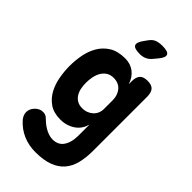

<svg xmlns="http://www.w3.org/2000/svg" viewBox="-313 -871 1227 1227"><g transform="rotate(45 300.0 -257.5)"><path d="M400 -99Q394 -76 381 -56Q368 -36 348 -21.5Q328 -7 302 1.5Q276 10 245 10Q185 10 146.5 -16.5Q108 -43 85.5 -84.5Q63 -126 54 -176.5Q45 -227 45 -274Q45 -324 54.5 -374.5Q64 -425 88.5 -466.5Q113 -508 155 -534Q197 -560 263 -560Q311 -560 345.5 -533.5Q380 -507 395 -459V-485Q395 -523 411 -541.5Q427 -560 465 -560Q503 -560 519 -541.5Q535 -523 535 -485V0Q535 65 522.5 115Q510 165 480 199.5Q450 234 401 252Q352 270 280 270Q220 270 168.5 248Q117 226 77 181Q68 170 62.5 157Q57 144 57 130Q57 116 63 102.5Q69 89 79.5 78Q90 67 103.5 60Q117 53 133 53Q143 53 153 56Q163 59 171 67Q183 79 197.5 91Q212 103 228 112.5Q244 122 262.5 128.5Q281 135 301 135Q324 135 342.5 126.5Q361 118 373.5 100.5Q386 83 393 58Q400 33 400 0ZM293 -140Q316 -140 334.5 -147.5Q353 -155 366.5 -167.5Q380 -180 387.5 -197.5Q395 -215 395 -235V-315Q395 -337 388.5 -356Q382 -375 370 -389.5Q358 -404 340 -412Q322 -420 299 -420Q269 -420 249 -406.5Q229 -393 217 -372Q205 -351 200 -325Q195 -299 195 -273Q195 -248 199.5 -224.5Q204 -201 215.5 -182Q227 -163 246 -151.5Q265 -140 293 -140ZM308 -645Q257 -645 248 -664.5Q239 -684 269 -724L284 -745Q302 -770 324 -777.5Q346 -785 375 -785Q426 -785 434.5 -765.5Q443 -746 411 -708L390 -683Q374 -663 353.5 -654Q333 -645 308 -645Z"/></g></svg>

Font: Maple Mono ExtraBold
Style: Regular
Weight: 800
Monospace: yes
Designer: subframe7536
Version: Version 7.000